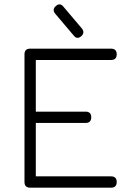

<svg xmlns="http://www.w3.org/2000/svg" viewBox="-20 -870 601 890"><path d="M120 0Q93.5 0 93.5 -26.5V-618Q93.5 -644.5 120 -644.5H494.5Q521 -644.5 521 -618Q521 -592 494.5 -592H146V-352.5H376.5Q403 -352.5 403 -326.5Q403 -300 376.5 -300H146V-52.5H494.5Q521 -52.5 521 -26.5Q521 0 494.5 0ZM356.5 -702Q337 -685.5 321.5 -705.5L235.5 -807Q220.5 -826.5 239 -842Q258 -859 274 -839L360 -737.5Q374.5 -718 356.5 -702Z"/></svg>

Font: Jura Light
Style: Regular
Weight: 400
Version: Version 5.106